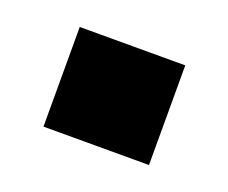

<svg xmlns="http://www.w3.org/2000/svg" viewBox="-45 -215 329 277"><g transform="rotate(20 120.0 -76.5)"><path d="M39 0V-153H201V0Z"/></g></svg>

Font: Geist
Style: Bold
Weight: 400
Designer: Basement.studio, Andrés Briganti, Mateo Zaragoza
Foundry: Basement.studio, Vercel, Andrés Briganti, Guido Ferreyra, Mateo Zaragoza
Version: Version 1.401